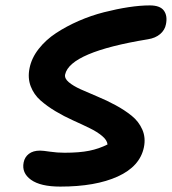

<svg xmlns="http://www.w3.org/2000/svg" viewBox="-20 -733 639 714"><path d="M204.1 -39.1Q130.4 -39.1 95.2 -64.5Q60.1 -89.8 67.9 -128.9Q71.8 -148.9 87.4 -160.9Q103 -172.9 128.9 -172.9Q140.1 -172.9 166.3 -168.9Q192.4 -165 220.2 -165Q275.4 -165 311.8 -172.4Q348.1 -179.7 379.9 -195.8Q378.4 -211.9 359.6 -227.5Q340.8 -243.2 312.7 -256.8Q284.7 -270.5 251.5 -285.4Q218.3 -300.3 186.8 -319.1Q155.3 -337.9 130.6 -359.6Q106 -381.3 94.2 -412.1Q82.5 -442.9 89.8 -479Q97.2 -517.1 123.8 -551Q150.4 -585 188.7 -610.1Q227.1 -635.3 272.9 -655.3Q318.8 -675.3 366.7 -687.5Q414.6 -699.7 458 -706.3Q501.5 -712.9 537.1 -712.9Q575.2 -712.9 589.4 -693.6Q603.5 -674.3 597.2 -643.1Q593.3 -621.6 575.7 -606.4Q558.1 -591.3 529.8 -586.9Q240.7 -539.6 222.2 -456.1Q219.2 -441.4 235.6 -427.5Q252 -413.6 280 -400.9Q308.1 -388.2 342.3 -374Q376.5 -359.9 409.9 -341.8Q443.4 -323.7 469.7 -302.5Q496.1 -281.2 509.3 -251Q522.5 -220.7 515.1 -185.1Q500.5 -114.3 418 -76.7Q335.4 -39.1 204.1 -39.1Z"/></svg>

Font: Shantell Sans Irregular Bouncy
Style: Italic
Weight: 600
Italic angle: -11.31°
Designer: Stephen Nixon, Anya Danilova, Shantell Martin
Foundry: Arrow Type
Version: Version 1.006;[9816181b4]